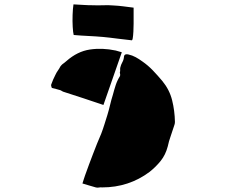

<svg xmlns="http://www.w3.org/2000/svg" viewBox="-20 -807 1040 878"><path d="M451 -638Q417 -641 384 -642.5Q351 -644 317 -647Q314 -658 312.5 -684Q311 -710 312 -739Q313 -768 316 -787Q339 -786 361 -784.5Q383 -783 405 -783Q428 -782 452 -783Q476 -784 499 -782Q521 -781 544 -778Q567 -775 591 -772V-699Q591 -682 590 -663Q589 -644 587 -632Q585 -620 580 -623Q549 -626 516 -630.5Q483 -635 451 -638ZM251 -396Q244 -398 236.5 -400Q229 -402 217 -405Q217 -406 215 -411Q213 -416 214 -420Q218 -432 223 -443Q228 -454 233 -464Q238 -475 244.5 -484Q251 -493 256 -503Q258 -506 260.5 -508.5Q263 -511 265 -513Q270 -517 275 -520.5Q280 -524 284 -528Q334 -572 391 -580.5Q448 -589 509 -576Q516 -574 523 -572Q530 -570 537 -568L453 -327Q407 -343 360.5 -358Q314 -373 268 -388Q264 -390 260 -392.5Q256 -395 251 -396ZM547 -548Q548 -556 554 -558Q560 -560 567 -558Q585 -554 600.5 -545.5Q616 -537 631 -526Q657 -508 679 -485Q701 -462 722 -437Q755 -397 767 -349Q779 -301 780 -249Q780 -245 779 -240.5Q778 -236 776 -231Q769 -208 760.5 -184.5Q752 -161 747 -137Q737 -99 715 -71.5Q693 -44 664 -21Q569 50 447 50Q440 49 432.5 50.5Q425 52 418 50Q402 46 387 41Q372 36 357 32Q361 21 363.5 11.5Q366 2 369 -5Q378 -30 387 -54.5Q396 -79 405 -102Q414 -126 423.5 -149.5Q433 -173 443 -196Q451 -217 457.5 -238Q464 -259 471 -281Q478 -304 483.5 -327.5Q489 -351 496 -373Q502 -396 509 -417.5Q516 -439 528 -458Q530 -462 529.5 -466.5Q529 -471 528 -476Q530 -481 529.5 -487Q529 -493 530 -498Q533 -511 539.5 -522.5Q546 -534 547 -548Z"/></svg>

Font: Palette Mosaic
Style: Regular
Weight: 400
Designer: Shibuyafont
Version: Version 1.001